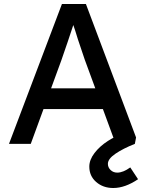

<svg xmlns="http://www.w3.org/2000/svg" viewBox="-20 -720 736 961"><path d="M404 -422Q399 -438 370 -523Q363 -546 356 -568Q349 -590 341 -612L353 -613Q344 -588 319 -511L287 -418L134 0H25L290 -700H410L661 -32L655 0Q597 23 558.5 49Q520 75 520 100Q520 118 533.5 131Q547 144 567 144Q596 144 632 118L671 177Q606 221 547 221Q496 221 461.5 191Q427 161 427 114Q427 80 453 46Q479 12 520 -14.5Q561 -41 602 -52L601 -21L559 0ZM217 -278H502L519 -174H174Z"/></svg>

Font: Lexend
Style: Regular
Weight: 400
Designer: Thomas Jockin
Foundry: Lexend
Version: Version 1.000